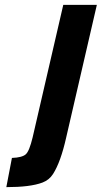

<svg xmlns="http://www.w3.org/2000/svg" viewBox="-20 -700 418 789"><path d="M240 -680C240 -680 114 -135 114 -135C114 -135 114 -135 114 -135C105 -98 96 -75 86 -66C76 -57 57 -52 29 -51C29 -51 6 69 6 69C6 69 6 69 6 69C71 69 121 63 155 50C155 50 155 50 155 50C173 43 187 32 198 15C198 15 198 15 198 15C219 -18 237 -68 252 -135C252 -135 378 -680 378 -680C378 -680 240 -680 240 -680Z"/></svg>

Font: My Font
Style: Bold Italic
Weight: 500
Version: Version 0.001